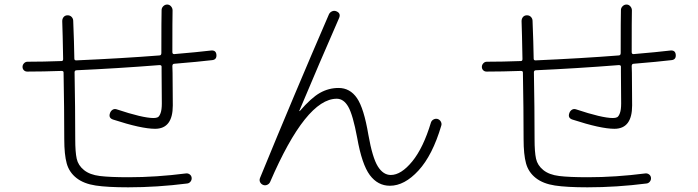

<svg xmlns="http://www.w3.org/2000/svg" viewBox="-20 -801 3040 836"><path d="M98.6 -489.3Q89.8 -489.3 84 -495.1Q78.1 -501 78.1 -509.8Q78.1 -518.6 84.5 -525.4Q90.8 -532.2 99.6 -532.2Q168 -532.2 248 -535.2Q254.9 -535.2 254.9 -543.9Q252.9 -658.2 251 -709Q251 -719.7 257.3 -727.1Q263.7 -734.4 274.4 -734.4Q285.2 -734.4 292 -727.1Q298.8 -719.7 298.8 -710Q302.7 -615.2 303.7 -545.9Q303.7 -538.1 311.5 -538.1Q512.7 -546.9 673.8 -559.6Q682.6 -559.6 682.6 -570.3Q682.6 -725.6 683.6 -756.8Q683.6 -766.6 690.9 -773.9Q698.2 -781.2 708 -781.2Q717.8 -781.2 724.6 -773.4Q731.4 -765.6 731.4 -755.9Q730.5 -723.6 730.5 -574.2Q730.5 -565.4 738.3 -565.4Q841.8 -574.2 899.4 -581.1Q920.9 -583 922.4 -562Q923.8 -541 903.3 -539.1Q845.7 -532.2 739.3 -523.4Q730.5 -523.4 730.5 -512.7Q730.5 -507.8 731 -498Q731.4 -488.3 731.4 -483.4L732.4 -341.8Q732.4 -240.2 655.3 -240.2Q595.7 -240.2 472.7 -280.3Q451.2 -287.1 459 -308.6Q461.9 -317.4 469.7 -322.8Q477.5 -328.1 487.3 -325.2Q601.6 -287.1 648.4 -287.1Q660.2 -287.1 667 -290.5Q673.8 -293.9 679.2 -308.6Q684.6 -323.2 684.6 -350.6L683.6 -488.3V-510.7Q683.6 -517.6 674.8 -517.6Q488.3 -502.9 313.5 -495.1Q305.7 -495.1 304.7 -487.3Q307.6 -328.1 307.6 -195.3Q307.6 -138.7 314 -109.9Q320.3 -81.1 345.7 -60.5Q371.1 -40 414.6 -34.7Q458 -29.3 540 -29.3Q660.2 -29.3 790 -45.9Q798.8 -46.9 806.2 -41.5Q813.5 -36.1 814.5 -26.9Q815.4 -17.6 809.6 -10.3Q803.7 -2.9 794.9 -2Q664.1 14.6 538.1 14.6Q448.2 14.6 396.5 6.8Q344.7 -1 313 -25.9Q281.2 -50.8 270.5 -89.4Q259.8 -127.9 259.8 -195.3Q259.8 -324.2 256.8 -485.4Q256.8 -492.2 248 -492.2Q167 -489.3 98.6 -489.3Z M1112.3 -26.4Q1260.7 -388.7 1412.1 -738.3Q1416 -747.1 1425.3 -751.5Q1434.6 -755.9 1444.3 -752Q1465.8 -743.2 1456.1 -721.7Q1373 -532.2 1283.2 -318.4V-317.4H1285.2Q1335 -375 1373 -396.5Q1411.1 -418 1454.1 -418Q1503.9 -418 1534.2 -374Q1564.5 -330.1 1584 -213.9Q1601.6 -114.3 1625 -76.7Q1648.4 -39.1 1681.6 -39.1Q1726.6 -39.1 1774.9 -98.1Q1823.2 -157.2 1856.4 -267.6Q1859.4 -276.4 1867.7 -280.8Q1876 -285.2 1884.8 -283.2Q1894.5 -280.3 1899.4 -271.5Q1904.3 -262.7 1901.4 -253.9Q1863.3 -125 1802.2 -58.6Q1741.2 7.8 1677.7 7.8Q1625 7.8 1590.3 -38.6Q1555.7 -85 1535.2 -201.2Q1516.6 -300.8 1496.6 -335.9Q1476.6 -371.1 1446.3 -371.1Q1312.5 -371.1 1156.2 -8.8Q1152.3 0 1143.1 3.9Q1133.8 7.8 1125 3.9Q1116.2 0 1112.3 -8.3Q1108.4 -16.6 1112.3 -26.4Z M2098.6 -489.3Q2089.8 -489.3 2084 -495.1Q2078.1 -501 2078.1 -509.8Q2078.1 -518.6 2084.5 -525.4Q2090.8 -532.2 2099.6 -532.2Q2168 -532.2 2248 -535.2Q2254.9 -535.2 2254.9 -543.9Q2252.9 -658.2 2251 -709Q2251 -719.7 2257.3 -727.1Q2263.7 -734.4 2274.4 -734.4Q2285.2 -734.4 2292 -727.1Q2298.8 -719.7 2298.8 -710Q2302.7 -615.2 2303.7 -545.9Q2303.7 -538.1 2311.5 -538.1Q2512.7 -546.9 2673.8 -559.6Q2682.6 -559.6 2682.6 -570.3Q2682.6 -725.6 2683.6 -756.8Q2683.6 -766.6 2690.9 -773.9Q2698.2 -781.2 2708 -781.2Q2717.8 -781.2 2724.6 -773.4Q2731.4 -765.6 2731.4 -755.9Q2730.5 -723.6 2730.5 -574.2Q2730.5 -565.4 2738.3 -565.4Q2841.8 -574.2 2899.4 -581.1Q2920.9 -583 2922.4 -562Q2923.8 -541 2903.3 -539.1Q2845.7 -532.2 2739.3 -523.4Q2730.5 -523.4 2730.5 -512.7Q2730.5 -507.8 2731 -498Q2731.4 -488.3 2731.4 -483.4L2732.4 -341.8Q2732.4 -240.2 2655.3 -240.2Q2595.7 -240.2 2472.7 -280.3Q2451.2 -287.1 2459 -308.6Q2461.9 -317.4 2469.7 -322.8Q2477.5 -328.1 2487.3 -325.2Q2601.6 -287.1 2648.4 -287.1Q2660.2 -287.1 2667 -290.5Q2673.8 -293.9 2679.2 -308.6Q2684.6 -323.2 2684.6 -350.6L2683.6 -488.3V-510.7Q2683.6 -517.6 2674.8 -517.6Q2488.3 -502.9 2313.5 -495.1Q2305.7 -495.1 2304.7 -487.3Q2307.6 -328.1 2307.6 -195.3Q2307.6 -138.7 2314 -109.9Q2320.3 -81.1 2345.7 -60.5Q2371.1 -40 2414.6 -34.7Q2458 -29.3 2540 -29.3Q2660.2 -29.3 2790 -45.9Q2798.8 -46.9 2806.2 -41.5Q2813.5 -36.1 2814.5 -26.9Q2815.4 -17.6 2809.6 -10.3Q2803.7 -2.9 2794.9 -2Q2664.1 14.6 2538.1 14.6Q2448.2 14.6 2396.5 6.8Q2344.7 -1 2313 -25.9Q2281.2 -50.8 2270.5 -89.4Q2259.8 -127.9 2259.8 -195.3Q2259.8 -324.2 2256.8 -485.4Q2256.8 -492.2 2248 -492.2Q2167 -489.3 2098.6 -489.3Z"/></svg>

Font: Rounded-X Mgen+ 2m light
Style: Regular
Weight: 200
Designer: [Source Han Sans]
Ryoko NISHIZUKA  (kana & ideographs); Paul D. Hunt (Latin, Greek & Cyrillic); Wenlong ZHANG  (bopomofo
Version: Version 1.059.20150602